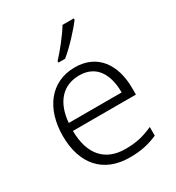

<svg xmlns="http://www.w3.org/2000/svg" viewBox="-184 -879 921 1003"><g transform="rotate(-30 276.0 -378.0)"><path d="M414 -758V-766H346C320 -722 266 -654 229 -615V-606H269C319 -646 384 -717 414 -758ZM290 -542C142 -542 57 -424 57 -262C57 -95 145 10 305 10C373 10 421 -1 474 -24V-76C415 -50 373 -40 307 -40C185 -40 117 -118 116 -259H496V-298C496 -440 426 -542 290 -542ZM289 -494C390 -494 437 -418 437 -306H118C128 -427 191 -494 289 -494Z"/></g></svg>

Font: Noto Sans Ethiopic Light
Style: Regular
Weight: 300
Designer: Monotype Design Team
Foundry: Monotype Imaging Inc.
Version: Version 2.102